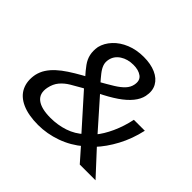

<svg xmlns="http://www.w3.org/2000/svg" viewBox="-168 -917 1129 1129"><g transform="rotate(45 396.5 -352.5)"><path d="M276 9Q195 9 141.5 -15Q88 -39 66.5 -83.5Q45 -128 56 -187Q63 -218 79.5 -243.5Q96 -269 121 -292Q146 -315 179.5 -337Q213 -359 254 -382L296 -405L276 -383Q247 -415 227.5 -442Q208 -469 201.5 -498.5Q195 -528 201 -564Q211 -605 243 -639.5Q275 -674 324 -694Q373 -714 433 -714Q491 -714 533 -695.5Q575 -677 594 -642.5Q613 -608 603 -560Q596 -527 570 -495Q544 -463 499.5 -432.5Q455 -402 391 -371L393 -391L569 -192L554 -190Q586 -228 612.5 -286Q639 -344 653 -411H744Q725 -326 687.5 -256Q650 -186 603 -136L601 -156L745 0H614L532 -93L556 -94Q496 -43 423 -17Q350 9 276 9ZM298 -72Q358 -72 412 -90Q466 -108 508 -147L500 -127L299 -352L345 -350L307 -330Q273 -311 242 -292.5Q211 -274 189.5 -248.5Q168 -223 160 -184Q149 -128 185 -100Q221 -72 298 -72ZM423 -638Q375 -638 340.5 -615.5Q306 -593 298 -555Q293 -532 300 -511.5Q307 -491 325 -468Q343 -445 369 -416L346 -421Q394 -448 429 -469.5Q464 -491 484 -512.5Q504 -534 509 -560Q517 -600 491.5 -619Q466 -638 423 -638Z"/></g></svg>

Font: Nunito Sans 7pt SemiExpanded Medium
Style: Italic
Weight: 500
Width: 6
Italic angle: -9°
Designer: Vernon Adams
Foundry: Vernon Adams
Version: Version 3.101;gftools[0.9.27]